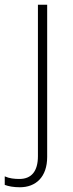

<svg xmlns="http://www.w3.org/2000/svg" viewBox="-71 -550 308 810"><path d="M13 240C80 240 128 197 128 112V-530H89V109C89 172 62 205 11 205C-10 205 -31 203 -51 194V230C-35 236 -14 240 13 240Z"/></svg>

Font: Noto Sans Gurmukhi ExtraLight
Style: Regular
Weight: 200
Designer: Jelle Bosma - Monotype Design Team
Foundry: Monotype Imaging Inc.
Version: Version 2.004